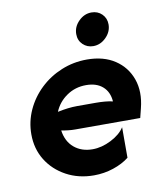

<svg xmlns="http://www.w3.org/2000/svg" viewBox="-73 -666 626 740"><g transform="rotate(-10 239.5 -296.0)"><path d="M236.1 13.9Q175.7 13.9 127.8 -12.2Q79.9 -38.2 52.4 -82.6Q25 -127.1 25 -183.3Q25 -233.3 45.5 -278.1Q66 -322.9 102.1 -357.3Q138.2 -391.7 185.4 -411.1Q232.6 -430.6 285.4 -430.6Q350.7 -430.6 394.8 -401.4Q438.9 -372.2 456.6 -322.2Q474.3 -272.2 458.3 -209L449.3 -172.9H195.1Q181.9 -172.9 168.8 -174.3Q155.6 -175.7 141 -178.5Q147.2 -134.7 176 -110.4Q204.9 -86.1 247.9 -86.1Q284 -86.1 320.8 -104.9Q357.6 -123.6 374.3 -150V-30.6Q348.6 -10.4 312.2 1.7Q275.7 13.9 236.1 13.9ZM141 -251.4Q183.3 -260.4 216.7 -260.4H290.3Q309 -260.4 325.3 -259Q341.7 -257.6 356.9 -254.2Q354.2 -291.7 330.2 -312.8Q306.2 -334 265.3 -334Q222.9 -334 189.6 -311.1Q156.2 -288.2 141 -251.4ZM319.7 -477.1Q295.8 -477.1 279.2 -493.1Q262.5 -509 262.5 -534Q262.5 -562.6 284.4 -584.4Q306.2 -606.2 334.5 -606.2Q359 -606.2 375.3 -590.1Q391.7 -573.9 391.7 -549.6Q391.7 -520.8 369.8 -499Q347.9 -477.1 319.7 -477.1Z"/></g></svg>

Font: Afacad
Style: Italic
Weight: 400
Italic angle: -14°
Designer: Kristian Moeller
Foundry: Dicotype
Version: Version 1.000